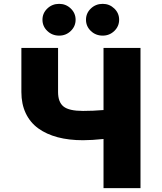

<svg xmlns="http://www.w3.org/2000/svg" viewBox="-20 -976 838 996"><path d="M90.9 -727.3H281.2V-498.6Q281.2 -446 309.8 -423.3Q338.4 -400.6 410.5 -400.6Q462.7 -400.6 517 -405.2V-727.3H708.8V0H517V-255Q456 -248.6 410.5 -248.6Q337.7 -248.6 279.3 -264Q220.9 -279.5 178.6 -310Q136.4 -340.6 113.6 -388.5Q90.9 -436.4 90.9 -498.6ZM286.9 -791.2Q250.7 -791.2 225.5 -815.3Q200.3 -839.5 200.3 -873.6Q200.3 -907.7 225.5 -931.8Q250.7 -956 286.9 -956Q322.1 -956 347.1 -931.8Q372.2 -907.7 372.2 -873.6Q372.2 -839.5 347.1 -815.3Q322.1 -791.2 286.9 -791.2ZM512.8 -791.2Q476.6 -791.2 451.3 -815.3Q426.1 -839.5 426.1 -873.6Q426.1 -907.7 451.3 -931.8Q476.6 -956 512.8 -956Q547.9 -956 573 -931.8Q598 -907.7 598 -873.6Q598 -839.5 573 -815.3Q547.9 -791.2 512.8 -791.2Z"/></svg>

Font: Karasuma Gothic
Style: Black
Weight: 900
Designer: Rasmus Andersson / Ryoko Nishizuka
Foundry: Genbu
Version: Version 1.00